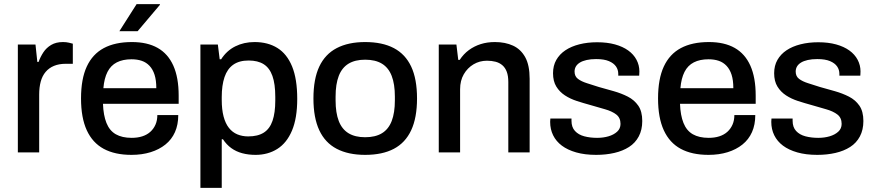

<svg xmlns="http://www.w3.org/2000/svg" viewBox="-20 -743 4267 936"><path d="M67 0V-526H153L162 -441H168Q177 -466 191.5 -488Q206 -510 229.5 -524Q253 -538 287 -538Q303 -538 315.5 -535Q328 -532 335 -530V-432H300Q268 -432 243.5 -422Q219 -412 202.5 -392.5Q186 -373 178.5 -345Q171 -317 171 -282V0Z M621 12Q540 12 485.5 -17.5Q431 -47 403 -108Q375 -169 375 -263Q375 -358 403 -418.5Q431 -479 486 -508.5Q541 -538 623 -538Q698 -538 748.5 -509.5Q799 -481 825 -423Q851 -365 851 -277V-237H482Q484 -181 499 -143.5Q514 -106 544.5 -88.5Q575 -71 622 -71Q651 -71 674 -78.5Q697 -86 713 -100.5Q729 -115 738 -135.5Q747 -156 747 -182H849Q849 -135 833 -99Q817 -63 786.5 -38.5Q756 -14 714 -1Q672 12 621 12ZM484 -313H742Q742 -352 733.5 -378.5Q725 -405 709 -422Q693 -439 671 -446.5Q649 -454 621 -454Q579 -454 549.5 -439Q520 -424 504 -392.5Q488 -361 484 -313ZM562 -591 646 -723H759L760 -720L651 -591Z M957 173V-526H1042L1051 -454H1058Q1085 -496 1127 -517Q1169 -538 1221 -538Q1286 -538 1332.5 -509Q1379 -480 1404 -419Q1429 -358 1429 -261Q1429 -167 1403.5 -106.5Q1378 -46 1332 -17Q1286 12 1226 12Q1191 12 1161 4Q1131 -4 1107.5 -21Q1084 -38 1067 -64H1061V173ZM1190 -78Q1237 -78 1266 -96.5Q1295 -115 1308.5 -154Q1322 -193 1322 -253V-271Q1322 -334 1308 -373Q1294 -412 1265.5 -430Q1237 -448 1192 -448Q1146 -448 1117 -427.5Q1088 -407 1074.5 -367Q1061 -327 1061 -270V-256Q1061 -209 1070 -175Q1079 -141 1096 -119.5Q1113 -98 1137 -88Q1161 -78 1190 -78Z M1760 12Q1678 12 1621.5 -17.5Q1565 -47 1536.5 -108Q1508 -169 1508 -263Q1508 -358 1536.5 -418.5Q1565 -479 1621.5 -508.5Q1678 -538 1760 -538Q1844 -538 1900 -508.5Q1956 -479 1984.5 -418.5Q2013 -358 2013 -263Q2013 -169 1984.5 -108Q1956 -47 1900 -17.5Q1844 12 1760 12ZM1760 -74Q1810 -74 1842 -93.5Q1874 -113 1889.5 -153Q1905 -193 1905 -254V-272Q1905 -333 1889.5 -373Q1874 -413 1842 -432.5Q1810 -452 1760 -452Q1711 -452 1679 -432.5Q1647 -413 1631.5 -373Q1616 -333 1616 -272V-254Q1616 -193 1631.5 -153Q1647 -113 1679 -93.5Q1711 -74 1760 -74Z M2119 0V-526H2205L2214 -451H2221Q2240 -480 2266 -499Q2292 -518 2323.5 -528Q2355 -538 2393 -538Q2443 -538 2481 -520.5Q2519 -503 2540.5 -464Q2562 -425 2562 -359V0H2458V-343Q2458 -373 2450.5 -393Q2443 -413 2429 -425Q2415 -437 2396 -442Q2377 -447 2354 -447Q2318 -447 2288.5 -429.5Q2259 -412 2241 -381Q2223 -350 2223 -308V0Z M2886 12Q2831 12 2789 0Q2747 -12 2719 -33Q2691 -54 2676.5 -83.5Q2662 -113 2662 -149Q2662 -154 2662.5 -158Q2663 -162 2663 -165H2766Q2766 -162 2766 -159.5Q2766 -157 2766 -154Q2766 -123 2783 -104.5Q2800 -86 2828.5 -78.5Q2857 -71 2891 -71Q2921 -71 2946.5 -78.5Q2972 -86 2988.5 -101Q3005 -116 3005 -139Q3005 -169 2984 -185Q2963 -201 2929 -210.5Q2895 -220 2858 -231Q2825 -240 2792.5 -250.5Q2760 -261 2734 -278Q2708 -295 2692 -321Q2676 -347 2676 -386Q2676 -423 2692 -451Q2708 -479 2736.5 -498Q2765 -517 2804.5 -527Q2844 -537 2891 -537Q2940 -537 2978 -526.5Q3016 -516 3042.5 -497Q3069 -478 3083 -451.5Q3097 -425 3097 -395Q3097 -389 3096.5 -382.5Q3096 -376 3096 -374H2994V-383Q2994 -403 2983 -419Q2972 -435 2948.5 -445Q2925 -455 2886 -455Q2860 -455 2840 -450.5Q2820 -446 2807 -438Q2794 -430 2787.5 -419Q2781 -408 2781 -394Q2781 -371 2797.5 -358.5Q2814 -346 2841 -337.5Q2868 -329 2899 -319Q2935 -309 2972 -298.5Q3009 -288 3040.5 -272Q3072 -256 3091.5 -228Q3111 -200 3111 -153Q3111 -110 3094 -78Q3077 -46 3046.5 -26.5Q3016 -7 2975 2.5Q2934 12 2886 12Z M3434 12Q3353 12 3298.5 -17.5Q3244 -47 3216 -108Q3188 -169 3188 -263Q3188 -358 3216 -418.5Q3244 -479 3299 -508.5Q3354 -538 3436 -538Q3511 -538 3561.5 -509.5Q3612 -481 3638 -423Q3664 -365 3664 -277V-237H3295Q3297 -181 3312 -143.5Q3327 -106 3357.5 -88.5Q3388 -71 3435 -71Q3464 -71 3487 -78.5Q3510 -86 3526 -100.5Q3542 -115 3551 -135.5Q3560 -156 3560 -182H3662Q3662 -135 3646 -99Q3630 -63 3599.5 -38.5Q3569 -14 3527 -1Q3485 12 3434 12ZM3297 -313H3555Q3555 -352 3546.5 -378.5Q3538 -405 3522 -422Q3506 -439 3484 -446.5Q3462 -454 3434 -454Q3392 -454 3362.5 -439Q3333 -424 3317 -392.5Q3301 -361 3297 -313Z M3964 12Q3909 12 3867 0Q3825 -12 3797 -33Q3769 -54 3754.5 -83.5Q3740 -113 3740 -149Q3740 -154 3740.5 -158Q3741 -162 3741 -165H3844Q3844 -162 3844 -159.5Q3844 -157 3844 -154Q3844 -123 3861 -104.5Q3878 -86 3906.5 -78.5Q3935 -71 3969 -71Q3999 -71 4024.5 -78.5Q4050 -86 4066.5 -101Q4083 -116 4083 -139Q4083 -169 4062 -185Q4041 -201 4007 -210.5Q3973 -220 3936 -231Q3903 -240 3870.5 -250.5Q3838 -261 3812 -278Q3786 -295 3770 -321Q3754 -347 3754 -386Q3754 -423 3770 -451Q3786 -479 3814.5 -498Q3843 -517 3882.5 -527Q3922 -537 3969 -537Q4018 -537 4056 -526.5Q4094 -516 4120.5 -497Q4147 -478 4161 -451.5Q4175 -425 4175 -395Q4175 -389 4174.5 -382.5Q4174 -376 4174 -374H4072V-383Q4072 -403 4061 -419Q4050 -435 4026.5 -445Q4003 -455 3964 -455Q3938 -455 3918 -450.5Q3898 -446 3885 -438Q3872 -430 3865.5 -419Q3859 -408 3859 -394Q3859 -371 3875.5 -358.5Q3892 -346 3919 -337.5Q3946 -329 3977 -319Q4013 -309 4050 -298.5Q4087 -288 4118.5 -272Q4150 -256 4169.5 -228Q4189 -200 4189 -153Q4189 -110 4172 -78Q4155 -46 4124.5 -26.5Q4094 -7 4053 2.5Q4012 12 3964 12Z"/></svg>

Font: Archivo SemiBold Medium
Style: Regular
Weight: 500
Version: Version 2.001